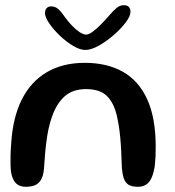

<svg xmlns="http://www.w3.org/2000/svg" viewBox="-20 -707 671 738"><path d="M79.5 11Q56 11 42.5 -1.5Q29 -14 23 -42Q21 -55 20.5 -71.5Q20 -88 20.5 -109Q21 -130 23 -155Q29 -254.5 63.5 -323.8Q98 -393 159.5 -429.2Q221 -465.5 306 -465.5Q391.5 -465.5 452.5 -431Q513.5 -396.5 546 -325Q578.5 -253.5 578.5 -142.5Q578.5 -122.5 577.8 -105.5Q577 -88.5 575.5 -74.5Q574 -60.5 571 -49Q563.5 -17 548.8 -3Q534 11 510.5 11Q486.5 11 474 3Q461.5 -5 456 -21Q450.5 -37 448.5 -60.5Q447 -98 445.8 -126.8Q444.5 -155.5 442.2 -178.2Q440 -201 437 -220.8Q434 -240.5 429.5 -260.5Q418 -311.5 391 -338Q364 -364.5 310.5 -364.5Q259 -364.5 227.8 -336Q196.5 -307.5 179.5 -257.5Q172 -236.5 167 -213.5Q162 -190.5 158.8 -166Q155.5 -141.5 153.2 -114.5Q151 -87.5 149 -58Q146.5 -30 137 -15Q127.5 0 113 5.5Q98.5 11 79.5 11ZM308 -515Q287.5 -515 261 -530.8Q234.5 -546.5 209.8 -570.2Q185 -594 169 -617.5Q153 -641 153 -656.5Q153 -669 159.5 -675.8Q166 -682.5 176.5 -682.5Q193 -682.5 205.2 -671Q217.5 -659.5 233.5 -636Q244.5 -621 258.5 -606.8Q272.5 -592.5 286.5 -583.2Q300.5 -574 311 -574Q321.5 -574 336.2 -585Q351 -596 367.2 -612.2Q383.5 -628.5 397.5 -645Q416.5 -667 428.8 -677Q441 -687 456 -687Q481.5 -687 481.5 -661Q481.5 -645 463 -620.5Q444.5 -596 416.5 -571.8Q388.5 -547.5 359.2 -531.2Q330 -515 308 -515Z"/></svg>

Font: Gluten
Style: Regular
Weight: 400
Designer: Tyler Finck
Foundry: Etcetera Type Company
Version: Version 1.300